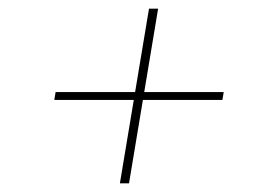

<svg xmlns="http://www.w3.org/2000/svg" viewBox="-20 -561 640 442"><path d="M256 -139 288 -331H105L108 -349H291L323 -541H344L312 -349H495L492 -331H309L277 -139Z"/></svg>

Font: Iosevka Slab Thin Extended
Style: Italic
Weight: 100
Width: 7
Italic angle: -9°
Monospace: yes
Designer: Belleve Invis
Foundry: Belleve Invis
Version: Version 11.1.0; ttfautohint (v1.8.3)